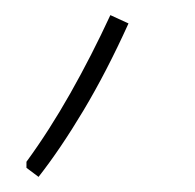

<svg xmlns="http://www.w3.org/2000/svg" viewBox="-20 -125 258 254"><path d="M31 109 15 97V89Q45 48 73 -1.5Q101 -51 126 -105L150 -94Q121 -30 90.5 21Q60 72 31 109Z"/></svg>

Font: Fustat ExtraLight
Style: Regular
Weight: 250
Designer: Mohamed Gaber, Khaled Hosny, Laura Garcia Mut
Foundry: Kief Type Foundry, Alif Type Foundry, Hard Type Foundry
Version: Version 1.007